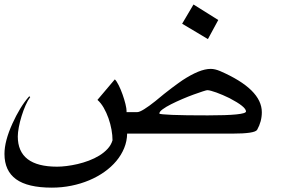

<svg xmlns="http://www.w3.org/2000/svg" viewBox="-20 -671 1289 859"><path d="M956.5 -581.5 910.2 -496.1 794.9 -564.9 845.7 -650.9ZM1080.6 -172.4Q1080.6 -193.4 1006.8 -231.9Q991.7 -239.3 976.6 -245.8Q961.4 -252.4 948.2 -257.1Q935.1 -261.7 924.6 -264.6Q914.1 -267.6 907.2 -267.6Q904.3 -267.6 887.2 -262.2Q870.1 -256.8 846.2 -248Q822.3 -239.3 795.4 -227.8Q768.6 -216.3 745.8 -204.8Q723.1 -193.4 708 -182.4Q692.9 -171.4 692.9 -163.1Q692.9 -161.1 707.8 -159.7Q722.7 -158.2 750.5 -157Q778.3 -155.8 818.6 -155.3Q858.9 -154.8 909.7 -154.8Q1080.6 -154.8 1080.6 -172.4ZM1151.4 -168.9Q1151.4 -127.4 1130.4 -90.3Q1120.6 -73.2 1019.5 -73.2H548.8Q548.3 -39.6 535.6 -8.5Q522.9 22.5 500.5 49.3Q478 76.2 447 98.1Q416 120.1 378.7 135.7Q341.3 151.4 299.1 159.9Q256.8 168.5 211.9 168.5Q104 168.5 52 130.9Q0 93.3 0 17.6Q0 -39.6 35.6 -118.2Q52.2 -154.8 70.6 -185.1Q88.9 -215.3 110.8 -240.2L115.2 -236.8Q104.5 -222.7 94.5 -200Q84.5 -177.2 76.7 -151.9Q68.8 -126.5 64.2 -102.1Q59.6 -77.6 59.6 -60.5Q59.6 74.7 235.4 74.7Q253.9 74.7 277.8 71.8Q301.8 68.8 327.1 63Q352.5 57.1 377.7 47.6Q402.8 38.1 424.1 25.1Q445.3 12.2 461.2 -4.9Q477.1 -22 483.4 -43.5Q483.4 -65.4 478.8 -91.3Q474.1 -117.2 465.3 -142.1Q456.5 -167 444.1 -188.7Q431.6 -210.4 416 -224.1L493.7 -315.9Q502 -308.1 511.2 -289.3Q520.5 -270.5 528.3 -248.5Q536.1 -226.6 541.3 -205.6Q546.4 -184.6 546.4 -172.9Q546.4 -171.9 546.1 -171.1Q545.9 -170.4 545.9 -169.4H594.2Q604 -169.4 625 -182.4Q646 -195.3 675.3 -218.8Q695.3 -235.8 714.1 -250.7Q732.9 -265.6 748.8 -277.6Q764.6 -289.6 776.9 -298.3Q789.1 -307.1 796.4 -312Q834.5 -336.9 866 -349.9Q897.5 -362.8 922.9 -362.8Q941.4 -362.8 964.8 -353Q1151.4 -272 1151.4 -168.9Z"/></svg>

Font: XB Khoramshahr
Style: Regular
Weight: 400
Designer: Behnam
Foundry: Irmug
Version: Version 8.005 2009